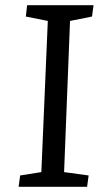

<svg xmlns="http://www.w3.org/2000/svg" viewBox="-20 -723 399 743"><path d="M165 -642 80 -659 85 -703H342L336 -659L251 -642L228 -57L323 -44L317 0H52L58 -44L140 -57Z"/></svg>

Font: Literata 18pt
Style: Italic
Weight: 400
Italic angle: -2°
Designer: Latin by Veronika Burian and Jose Scaglione. Greek by Irene Vlachou. Cyrillic by Vera Evstafieva
Foundry: TypeTogether
Version: Version 3.103;gftools[0.9.29]